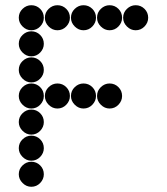

<svg xmlns="http://www.w3.org/2000/svg" viewBox="-20 -718 640 736"><path d="M52 -650Q52 -631 66.5 -616.5Q81 -602 100 -602Q120 -602 134 -616.5Q148 -631 148 -650Q148 -670 134 -684Q120 -698 100 -698Q81 -698 66.5 -684Q52 -670 52 -650ZM152 -650Q152 -631 166.5 -616.5Q181 -602 200 -602Q220 -602 234 -616.5Q248 -631 248 -650Q248 -670 234 -684Q220 -698 200 -698Q181 -698 166.5 -684Q152 -670 152 -650ZM252 -650Q252 -631 266.5 -616.5Q281 -602 300 -602Q320 -602 334 -616.5Q348 -631 348 -650Q348 -670 334 -684Q320 -698 300 -698Q281 -698 266.5 -684Q252 -670 252 -650ZM352 -650Q352 -631 366.5 -616.5Q381 -602 400 -602Q420 -602 434 -616.5Q448 -631 448 -650Q448 -670 434 -684Q420 -698 400 -698Q381 -698 366.5 -684Q352 -670 352 -650ZM452 -650Q452 -631 466.5 -616.5Q481 -602 500 -602Q520 -602 534 -616.5Q548 -631 548 -650Q548 -670 534 -684Q520 -698 500 -698Q481 -698 466.5 -684Q452 -670 452 -650ZM52 -550Q52 -531 66.5 -516.5Q81 -502 100 -502Q120 -502 134 -516.5Q148 -531 148 -550Q148 -570 134 -584Q120 -598 100 -598Q81 -598 66.5 -584Q52 -570 52 -550ZM52 -450Q52 -431 66.5 -416.5Q81 -402 100 -402Q120 -402 134 -416.5Q148 -431 148 -450Q148 -470 134 -484Q120 -498 100 -498Q81 -498 66.5 -484Q52 -470 52 -450ZM52 -350Q52 -331 66.5 -316.5Q81 -302 100 -302Q120 -302 134 -316.5Q148 -331 148 -350Q148 -370 134 -384Q120 -398 100 -398Q81 -398 66.5 -384Q52 -370 52 -350ZM152 -350Q152 -331 166.5 -316.5Q181 -302 200 -302Q220 -302 234 -316.5Q248 -331 248 -350Q248 -370 234 -384Q220 -398 200 -398Q181 -398 166.5 -384Q152 -370 152 -350ZM252 -350Q252 -331 266.5 -316.5Q281 -302 300 -302Q320 -302 334 -316.5Q348 -331 348 -350Q348 -370 334 -384Q320 -398 300 -398Q281 -398 266.5 -384Q252 -370 252 -350ZM352 -350Q352 -331 366.5 -316.5Q381 -302 400 -302Q420 -302 434 -316.5Q448 -331 448 -350Q448 -370 434 -384Q420 -398 400 -398Q381 -398 366.5 -384Q352 -370 352 -350ZM52 -250Q52 -231 66.5 -216.5Q81 -202 100 -202Q120 -202 134 -216.5Q148 -231 148 -250Q148 -270 134 -284Q120 -298 100 -298Q81 -298 66.5 -284Q52 -270 52 -250ZM52 -150Q52 -131 66.5 -116.5Q81 -102 100 -102Q120 -102 134 -116.5Q148 -131 148 -150Q148 -170 134 -184Q120 -198 100 -198Q81 -198 66.5 -184Q52 -170 52 -150ZM52 -50Q52 -31 66.5 -16.5Q81 -2 100 -2Q120 -2 134 -16.5Q148 -31 148 -50Q148 -70 134 -84Q120 -98 100 -98Q81 -98 66.5 -84Q52 -70 52 -50Z"/></svg>

Font: Matrix Sans Print
Style: Regular
Weight: 400
Designer: Brad Neil
Version: Version 1.100